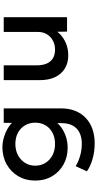

<svg xmlns="http://www.w3.org/2000/svg" viewBox="375 -953 808 1598"><g transform="rotate(-90 779.0 -154.0)"><path d="M387 230Q314 230 252 211.5Q190 193 152 165L195 72Q216 85 244.5 96.5Q273 108 307.5 115.5Q342 123 380 123Q434 123 472.5 104.5Q511 86 532 48.5Q553 11 553 -43V-124L571 -117Q564 -87 531.5 -59Q499 -31 451 -13Q403 5 349 5Q269 5 207.5 -30Q146 -65 110.5 -125.5Q75 -186 75 -265Q75 -344 111 -405.5Q147 -467 210 -502.5Q273 -538 354 -538Q381 -538 411.5 -531.5Q442 -525 470.5 -513Q499 -501 523 -485Q547 -469 562 -450.5Q577 -432 580 -413L554 -405L556 -527H676V-52Q676 18 654.5 70Q633 122 594 158Q555 194 502 212Q449 230 387 230ZM380 -100Q433 -100 473 -121Q513 -142 535 -179Q557 -216 557 -264Q557 -313 534.5 -350.5Q512 -388 472.5 -409Q433 -430 380 -430Q327 -430 286.5 -408.5Q246 -387 222.5 -349.5Q199 -312 199 -264Q199 -217 222.5 -179.5Q246 -142 286.5 -121Q327 -100 380 -100Z M1116 10Q1054 10 1008 -18Q962 -46 936.5 -99Q911 -152 911 -226V-527H1034V-256Q1034 -205 1048.5 -170.5Q1063 -136 1092.5 -118Q1122 -100 1165 -100Q1196 -100 1222.5 -110Q1249 -120 1269 -138.5Q1289 -157 1300.5 -182.5Q1312 -208 1312 -239V-527H1435V0H1315L1313 -110L1335 -122Q1323 -87 1292 -57Q1261 -27 1216.5 -8.5Q1172 10 1116 10Z"/></g></svg>

Font: Lexend Exa Medium
Style: Regular
Weight: 500
Designer: Bonnie Shaver-Troup, Thomas Jockin
Foundry: Lexend
Version: Version 1.007